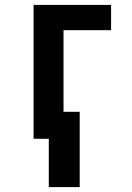

<svg xmlns="http://www.w3.org/2000/svg" viewBox="-20 -566 540 783"><path d="M305 197V-110H239V-443H433V-546H117V0H179V197Z"/></svg>

Font: Noto Sans Mono UI Condensed
Style: Bold
Weight: 700
Width: 3
Designer: Monotype Design team
Foundry: Monotype Imaging Inc.
Version: 1.000